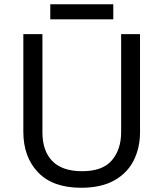

<svg xmlns="http://www.w3.org/2000/svg" viewBox="-20 -875 771 905"><path d="M640 -252Q640 -178 610 -118.5Q580 -59 518.5 -24.5Q457 10 362 10Q229 10 159.5 -62.5Q90 -135 90 -254V-714H180V-251Q180 -164 226.5 -116Q273 -68 367 -68Q464 -68 507.5 -119.5Q551 -171 551 -252V-714H640ZM514 -855V-784H217V-855Z"/></svg>

Font: Noto Sans Hanifi Rohingya
Style: Regular
Weight: 400
Designer: Monotype Design Team and DaltonMaag
Foundry: Google LLC
Version: Version 2.101